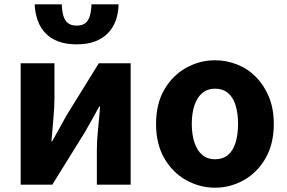

<svg xmlns="http://www.w3.org/2000/svg" viewBox="-20 -858 1334 892"><path d="M76 0V-564H233V-402Q233 -360 228 -306.5Q223 -253 219 -201H222Q236 -227 255.5 -261Q275 -295 288 -320L439 -564H587V0H430V-162Q430 -204 435.5 -257.5Q441 -311 445 -363H441Q427 -338 408 -303.5Q389 -269 375 -245L223 0ZM336 -652Q287 -652 251 -665.5Q215 -679 191.5 -703.5Q168 -728 155.5 -762Q143 -796 141 -838H267Q268 -807 274.5 -784.5Q281 -762 296 -750.5Q311 -739 336 -739Q362 -739 376.5 -750.5Q391 -762 397.5 -784.5Q404 -807 405 -838H531Q530 -796 517.5 -762Q505 -728 481 -703.5Q457 -679 421.5 -665.5Q386 -652 336 -652Z M979 14Q908 14 845 -21Q782 -56 743.5 -122.5Q705 -189 705 -282Q705 -376 743.5 -442Q782 -508 845 -543Q908 -578 979 -578Q1032 -578 1081.5 -558.5Q1131 -539 1169 -500.5Q1207 -462 1229.5 -407.5Q1252 -353 1252 -282Q1252 -189 1213.5 -122.5Q1175 -56 1112.5 -21Q1050 14 979 14ZM979 -118Q1015 -118 1039 -138Q1063 -158 1074.5 -195.5Q1086 -233 1086 -282Q1086 -332 1074.5 -369Q1063 -406 1039 -426Q1015 -446 979 -446Q944 -446 920 -426Q896 -406 883.5 -369Q871 -332 871 -282Q871 -233 883.5 -195.5Q896 -158 920 -138Q944 -118 979 -118Z"/></svg>

Font: Noto Sans KR ExtraBold
Style: Regular
Weight: 800
Designer: Ryoko NISHIZUKA  (kana, bopomofo & ideographs); Paul D. Hunt (Latin, Greek & Cyrillic); Sandoll Communications , Soo-you
Foundry: Adobe
Version: Version 2.004-H2;hotconv 1.0.118;makeotfexe 2.5.65603